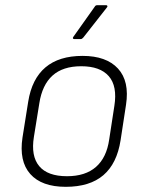

<svg xmlns="http://www.w3.org/2000/svg" viewBox="-20 -710 557 742"><path d="M234 12Q141 12 97 -37.5Q53 -87 67 -179L89 -317Q103 -405 155.5 -449.5Q208 -494 299 -494Q391 -494 436 -445Q481 -396 467 -305L446 -168Q432 -78 379.5 -33Q327 12 234 12ZM239 -29Q310 -29 351 -65Q392 -101 402 -171L422 -301Q434 -377 400.5 -415.5Q367 -454 294 -454Q223 -454 183 -418Q143 -382 132 -311L111 -181Q99 -107 131.5 -68Q164 -29 239 -29ZM267 -559Q263 -559 262 -561.5Q261 -564 263 -567L346 -684Q349 -690 356 -690H390Q394 -690 395 -687Q396 -684 393 -681L302 -565Q297 -559 292 -559Z"/></svg>

Font: Sofia Sans ExtraLight
Style: Italic
Weight: 250
Italic angle: -9°
Version: Version 4.100-B